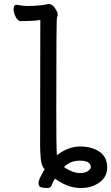

<svg xmlns="http://www.w3.org/2000/svg" viewBox="-20 -740 557 962"><path d="M218 202Q207 202 190 199.5Q173 197 173 178Q173 166 180.5 150.5Q188 135 196 121L204 108Q187 91 184 53Q181 15 181 -12L182 -640Q149 -635 123.5 -635Q98 -635 85 -634Q69 -634 58.5 -655.5Q48 -677 48 -693Q48 -716 63 -716Q101 -710 112 -710Q182 -710 222 -720Q246 -720 261 -690Q269 -678 269 -668Q269 -659 265.5 -652Q262 -645 262 -181Q262 -7 265 38Q321 -6 382 -6Q439 -6 478 20Q517 46 517 99Q517 147 478 174.5Q439 202 387 202Q352 202 322.5 191.5Q293 181 255 155Q244 174 239 188Q234 202 218 202ZM382 127Q407 127 421 116.5Q435 106 435 98Q435 65 380 65Q332 65 301 97Q304 101 330 114Q356 127 382 127Z"/></svg>

Font: LXGW WenKai Mono TC
Style: Bold
Weight: 700
Designer: LXGW / Fontworks Inc.
Foundry: LXGW / Fontworks Inc.
Version: Version 1.330